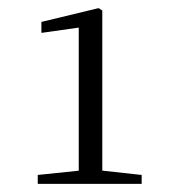

<svg xmlns="http://www.w3.org/2000/svg" viewBox="-20 -915 421 473"><path d="M73 -462V-484L179 -495H229L329 -484V-462ZM174 -462V-847L82 -834V-861L223 -895L232 -889V-462Z"/></svg>

Font: Noto Serif JP ExtraLight Light
Style: Regular
Weight: 300
Version: Version 2.003-H1;hotconv 1.1.1;makeotfexe 2.6.0